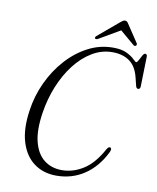

<svg xmlns="http://www.w3.org/2000/svg" viewBox="-94 -937 834 1021"><g transform="rotate(10 322.5 -426.0)"><path d="M539 -186Q548 -180.5 538 -160Q497.5 -78 431 -33.5Q364.5 11 279.5 11Q210.5 11 160.2 -25.5Q110 -62 87.8 -132.5Q65.5 -203 80.5 -305Q91.5 -385 125.5 -458.2Q159.5 -531.5 210.8 -588.5Q262 -645.5 325.8 -678.8Q389.5 -712 460.5 -712Q507.5 -712 535 -698.2Q562.5 -684.5 576 -670.8Q589.5 -657 594 -657Q599 -657 605.8 -670Q612.5 -683 619.8 -696.2Q627 -709.5 633.5 -709.5Q645 -709.5 644.5 -695L640.5 -534Q640 -519.5 629 -519Q619 -518.5 615.5 -534L604.5 -578.5Q590 -636 553.2 -661.8Q516.5 -687.5 462 -687.5Q403.5 -687.5 352 -656.5Q300.5 -625.5 259.2 -572Q218 -518.5 190.2 -450Q162.5 -381.5 151 -306.5Q136 -210.5 152 -147.8Q168 -85 208 -54Q248 -23 304 -23Q364.5 -23 420 -58.2Q475.5 -93.5 519 -174Q529.5 -191 539 -186ZM576.5 -742.5Q570.5 -738 562.5 -745.5L486.5 -810L376 -745.5Q363 -737.5 357.5 -743Q352.5 -749 362 -757.5L472.5 -850.5Q480.5 -857 486 -860.8Q491.5 -864.5 498 -864.5Q505 -864.5 509 -860.8Q513 -857 517 -850.5L579.5 -756.5Q584.5 -748 576.5 -742.5Z"/></g></svg>

Font: Fraunces 144pt Soft Light
Style: Italic
Weight: 300
Italic angle: -16°
Version: Version 1.000;[b76b70a41]